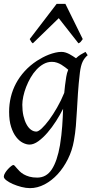

<svg xmlns="http://www.w3.org/2000/svg" viewBox="-22 -724 487 988"><path d="M165 -46.9Q175.3 -46.9 192.9 -63.2Q210.4 -79.6 230.7 -106.9Q251 -134.3 271.7 -170.4Q292.5 -206.5 308.6 -246.1Q310.5 -264.6 312.7 -284.9Q314.9 -305.2 318.8 -328.1Q320.3 -338.4 323 -347.7Q325.7 -356.9 329.1 -365.2Q321.8 -371.1 313 -377.9Q304.2 -384.8 293.7 -391.1Q283.2 -397.5 271 -401.6Q258.8 -405.8 245.1 -405.8Q222.7 -405.8 202.6 -394.8Q182.6 -383.8 165.8 -365.7Q148.9 -347.7 135.5 -324.5Q122.1 -301.3 112.5 -276.6Q103 -252 97.9 -228Q92.8 -204.1 92.8 -185.1Q92.8 -153.3 98.6 -127.9Q104.5 -102.5 114.3 -84.5Q124 -66.4 137.2 -56.6Q150.4 -46.9 165 -46.9ZM429.2 -439.9Q412.6 -426.3 403.1 -406.2Q393.6 -386.2 389.2 -351.1Q382.3 -293 379.2 -245.1Q376 -197.3 373.8 -155.5Q371.6 -113.8 368.4 -75.9Q365.2 -38.1 358.4 -0.5Q349.6 50.3 327.4 94.7Q305.2 139.2 274.7 172.4Q244.1 205.6 207.3 224.9Q170.4 244.1 132.3 244.1Q111.8 244.1 88.1 238Q64.5 231.9 44.4 223.1Q24.4 214.4 11 204.1Q-2.4 193.8 -2.4 185.1Q-2.4 176.8 3.9 166.3Q10.3 155.8 18.6 146.7Q26.9 137.7 34.9 131.3Q43 125 46.4 125Q50.3 125 54.4 129.9Q58.6 134.8 64.7 141.8Q70.8 148.9 79.3 157.5Q87.9 166 100.1 173.1Q112.3 180.2 129.4 185.1Q146.5 189.9 169.4 189.9Q216.8 189.9 244.6 147.5Q272.5 105 286.6 23.4Q291 -3.9 293.7 -28.1Q296.4 -52.2 298.1 -75Q299.8 -97.7 300.8 -119.4Q301.8 -141.1 302.7 -164.1Q287.1 -133.3 266.4 -100.8Q245.6 -68.4 222.4 -41.5Q199.2 -14.6 175.3 2.7Q151.4 20 129.9 20Q113.8 20 95.5 10.7Q77.1 1.5 61.3 -18.8Q45.4 -39.1 35.2 -71Q24.9 -103 24.9 -148.9Q24.9 -187.5 33.7 -224.4Q42.5 -261.2 60.3 -294.7Q78.1 -328.1 105 -357.7Q131.8 -387.2 168 -411.1Q181.6 -419.9 197.3 -428.2Q212.9 -436.5 229.5 -442.9Q246.1 -449.2 262.5 -453.1Q278.8 -457 293.9 -457Q304.7 -457 314.9 -453.9Q325.2 -450.7 334.7 -445.8Q344.2 -440.9 352.8 -435.1Q361.3 -429.2 369.1 -424.3Q380.4 -435.1 392.8 -442.9Q405.3 -450.7 418 -457ZM381.8 -501 280.3 -630.4 147 -501Q142.6 -503.9 139.2 -508.5Q135.7 -513.2 130.9 -522.9L269.5 -704.1H314.5L403.8 -522.9Q397 -513.2 393.3 -508.8Q389.6 -504.4 381.8 -501Z"/></svg>

Font: Akkhara
Style: Italic
Weight: 400
Italic angle: -7°
Designer: J. Victor Gaultney
Version: Version 1.00 June 13, 2006, initial release